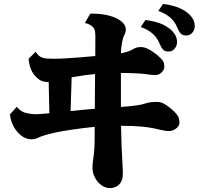

<svg xmlns="http://www.w3.org/2000/svg" viewBox="-20 -896 1020 980"><path d="M775.9 -376Q783.7 -376 793.9 -374.8Q804.2 -373.5 814 -368.2Q825.2 -362.3 839.4 -351.8Q853.5 -341.3 866.9 -328.9Q880.4 -316.4 888.2 -303.2Q893.6 -294.9 894.8 -285.6Q896 -276.4 896 -271Q896 -260.3 891.4 -253.2Q886.7 -246.1 878.9 -240.2Q863.8 -228 844.5 -227.3Q825.2 -226.6 795.9 -233.9Q749 -246.1 698.5 -250.2Q647.9 -254.4 597.7 -253.9Q598.6 -197.8 600.8 -144.3Q603 -90.8 606 -43Q606.9 -30.3 606.9 -24.4V-7.8Q606.9 17.6 597.4 33.4Q587.9 49.3 573 56.6Q558.1 64 542 64Q517.1 64 496.8 48.8Q476.6 33.7 464.4 10Q452.1 -13.7 452.1 -39.1Q452.1 -55.7 454.1 -70.6Q456.1 -85.4 458 -99.1Q459.5 -109.4 461.2 -131.3Q462.9 -153.3 462.9 -174.8L463.4 -248.5Q435.5 -246.1 405.3 -242.2Q375 -238.3 346.2 -234.1Q317.4 -230 293.5 -225.6Q269.5 -221.2 253.9 -217.8Q242.7 -215.3 227.5 -211.2Q212.4 -207 198.7 -202.6Q185.1 -198.2 176.8 -193.8Q167.5 -189 156.7 -186.8Q146 -184.6 136.2 -185.1Q125 -186 113.5 -189.9Q102.1 -193.8 90.8 -202.1Q66.4 -220.2 50.5 -248.5Q34.7 -276.9 30.8 -312L65.9 -351.1Q73.7 -341.3 81.1 -335Q88.4 -328.6 101.1 -323.2Q109.9 -319.3 128.4 -316.2Q147 -313 165 -313Q173.3 -313 190.9 -314.5L231.9 -317.9L228.5 -478Q221.7 -477.1 214.8 -478Q201.2 -479 190.4 -483.9Q179.7 -488.8 169.9 -498Q148.9 -516.6 138.7 -541Q128.4 -565.4 126 -596.2L162.1 -631.8Q168 -621.6 176 -613.8Q184.1 -606 194.8 -602.1Q207.5 -597.7 222.9 -596.9Q238.3 -596.2 257.8 -596.2Q281.7 -596.2 315.7 -598.1Q349.6 -600.1 388.9 -603.3Q428.2 -606.4 466.3 -609.9L466.8 -707Q466.8 -724.1 464.8 -736.1Q462.9 -748 456.1 -755.9Q442.9 -772 413.1 -778.8L440.9 -826.2Q480 -827.1 513.4 -821.3Q546.9 -815.4 570.8 -804.2Q595.2 -793 608.6 -778.1Q622.1 -763.2 622.1 -746.1Q622.1 -738.3 620.8 -733.2Q619.6 -728 615.2 -719.2Q607.9 -705.1 602.8 -678.7Q597.7 -652.3 597.2 -624Q618.7 -627.9 634.5 -633.5Q650.4 -639.2 663.1 -647Q668.9 -650.9 677.5 -653.3Q686 -655.8 696.8 -655.8Q709 -655.8 716.8 -653.6Q724.6 -651.4 733.9 -647Q750.5 -639.6 769.5 -625.2Q788.6 -610.8 801.8 -597.2Q812.5 -586.4 815.7 -575.9Q818.8 -565.4 818.8 -554.2Q818.8 -547.9 815.2 -540.3Q811.5 -532.7 803.2 -524.9Q789.6 -512.7 773.2 -512.7Q756.8 -512.7 728 -517.1Q714.4 -519.5 692.6 -520.8Q670.9 -522 646 -522.9Q621.1 -523.9 597.2 -523.9V-350.1Q645 -353.5 675 -357.7Q705.1 -361.8 723.1 -368.2Q734.9 -372.6 750.2 -374.3Q765.6 -376 775.9 -376ZM379.9 -506.8Q370.6 -505.4 362.3 -504.2Q354 -502.9 345.7 -501.5L340.3 -329.1Q369.1 -332.5 400.9 -335.4Q432.6 -338.4 463.9 -340.8L465.3 -518.1Q438.5 -515.6 415.3 -512.5Q392.1 -509.3 379.9 -506.8ZM812 -876Q851.1 -871.1 881.3 -860.6Q911.6 -850.1 935.1 -832Q951.7 -819.3 962.9 -802Q974.1 -784.7 974.1 -762.2Q974.1 -744.6 962.2 -729.7Q950.2 -714.8 930.2 -714.8Q911.1 -714.8 901.9 -725.3Q892.6 -735.8 882.8 -758.8Q870.6 -789.1 845.5 -809.3Q820.3 -829.6 788.1 -839.8ZM722.2 -793.9Q761.2 -789.1 791.5 -778.6Q821.8 -768.1 845.2 -750Q861.8 -737.3 872.8 -720Q883.8 -702.6 883.8 -680.2Q883.8 -668.9 878.4 -658Q873 -647 863.3 -639.9Q853.5 -632.8 839.8 -632.8Q821.3 -632.8 812 -643.3Q802.7 -653.8 793 -676.8Q780.3 -707 755.4 -727.3Q730.5 -747.6 698.2 -757.8Z"/></svg>

Font: BIZ UDPMincho
Style: Bold
Weight: 700
Designer: TypeBank Co., Ltd.
Foundry: Morisawa Inc.
Version: Version 1.06